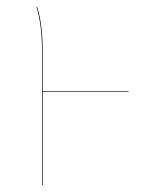

<svg xmlns="http://www.w3.org/2000/svg" viewBox="-20 -537 428 557"><path d="M353 -272.9V-271H104V0H102.1V-384.8Q102.1 -463.9 85.9 -517.1H87.9Q104 -465.3 104 -384.8V-272.9Z"/></svg>

Font: Fira Sans Compressed Two
Style: Regular
Weight: 100
Width: 1
Designer: Carrois Corporate & Edenspiekermann AG
Foundry: Carrois Corporate GbR & Edenspiekermann AG
Version: Version 4.203;PS 004.203;hotconv 1.0.88;makeotf.lib2.5.64775